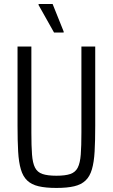

<svg xmlns="http://www.w3.org/2000/svg" viewBox="-20 -917 555 945"><path d="M257.7 8Q204.6 8 169.8 -0.3Q134.9 -8.5 113.9 -28.6Q92.8 -48.6 82.6 -83.7Q72.3 -118.7 69.3 -171.3Q66.3 -223.8 66.3 -297.8V-688H134.4V-264Q134.4 -198 137.6 -156.3Q140.7 -114.7 152.3 -92Q163.8 -69.3 188.9 -60.7Q214 -52.1 257.7 -52.1Q301.5 -52.1 326.3 -60.7Q351.2 -69.3 362.7 -92Q374.3 -114.7 377.5 -156.3Q380.7 -198 380.7 -264V-688H448.7V-297.8Q448.7 -223.8 445.7 -171.3Q442.7 -118.7 432.4 -83.7Q422.2 -48.6 401.1 -28.6Q380.1 -8.5 345.5 -0.3Q310.9 8 257.7 8ZM245.9 -757 169.9 -892.2V-897.2H239L293.3 -762V-757Z"/></svg>

Font: Saira Thin Condensed
Style: Regular
Weight: 100
Width: 3
Version: Version 1.101